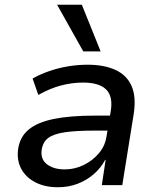

<svg xmlns="http://www.w3.org/2000/svg" viewBox="-20 -778 662 807"><path d="M223 9Q169 9 129 -11.5Q89 -32 69.5 -68Q50 -104 56 -150Q63 -202 100 -233Q137 -264 206 -278Q275 -292 376 -292H458L448 -229H374Q303 -229 255.5 -222.5Q208 -216 184 -199Q160 -182 155 -147Q150 -108 178 -87Q206 -66 252 -66Q294 -66 332 -84.5Q370 -103 396.5 -135Q423 -167 428 -207L446 -314Q455 -375 425 -403Q395 -431 329 -431Q284 -431 237.5 -419Q191 -407 141 -379L117 -448Q151 -467 189.5 -480Q228 -493 268 -499.5Q308 -506 348 -506Q418 -506 465.5 -484Q513 -462 533 -416.5Q553 -371 542 -299L494 0H408L424 -106H422Q404 -72 374 -46Q344 -20 306 -5.5Q268 9 223 9ZM330 -562 220 -758H324L403 -562Z"/></svg>

Font: Nunito Sans 7pt Medium
Style: Italic
Weight: 500
Italic angle: -9°
Designer: Vernon Adams
Foundry: Vernon Adams
Version: Version 3.101;gftools[0.9.27]